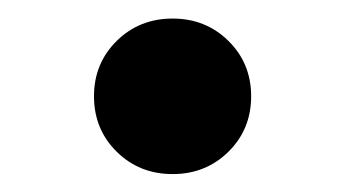

<svg xmlns="http://www.w3.org/2000/svg" viewBox="-20 -181 378 210"><path d="M168.8 9.4Q132.4 9.4 107.6 -15.1Q82.8 -39.6 82.8 -75.7Q82.8 -111.7 107.6 -136.2Q132.4 -160.7 168.8 -160.7Q205.1 -160.7 229.9 -136.2Q254.7 -111.7 254.7 -75.7Q254.7 -39.6 229.9 -15.1Q205.1 9.4 168.8 9.4Z"/></svg>

Font: Inter
Style: Regular
Weight: 400
Designer: Rasmus Andersson
Foundry: rsms
Version: Version 4.000;git-8c9346024